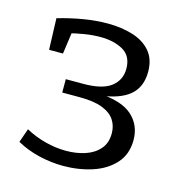

<svg xmlns="http://www.w3.org/2000/svg" viewBox="-87 -616 665 703"><g transform="rotate(15 245.5 -264.0)"><path d="M213.3 9Q167.3 9 121.2 -2Q75 -13 36.3 -34.7L54.7 -87.3Q90.3 -67.7 130.7 -57.3Q171 -47 209 -47Q248.3 -47 281.5 -58Q314.7 -69 334.8 -92.2Q355 -115.3 355 -152Q355 -180 340.8 -202Q326.7 -224 294.3 -236.8Q262 -249.7 207 -249.7H141V-300.3H207.3Q279.3 -300.3 312.3 -325.8Q345.3 -351.3 345.3 -394.3Q345.3 -442 310.7 -462.2Q276 -482.3 223.7 -482.3Q195.3 -482.3 164.2 -477.3Q133 -472.3 101 -464L120 -483.7L106.7 -388.3H54L50 -507Q98 -521 145.3 -529Q192.7 -537 236.7 -537Q290.3 -537 333.2 -523.5Q376 -510 400.7 -480.7Q425.3 -451.3 425.3 -404.3Q425.3 -346 387.8 -314.5Q350.3 -283 270.3 -273.7L268 -281.3Q357.3 -277.3 397.8 -241.7Q438.3 -206 438.3 -148.7Q438.3 -94.7 406.3 -59.5Q374.3 -24.3 323.2 -7.7Q272 9 213.3 9Z"/></g></svg>

Font: Bitter Thin
Style: Regular
Weight: 100
Designer: Sol Matas, and Bitter project Authors
Foundry: Sol Matas
Version: Version 2.002